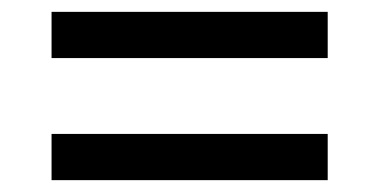

<svg xmlns="http://www.w3.org/2000/svg" viewBox="-20 -468 640 324"><path d="M67 -370V-448H533V-370ZM67 -164V-242H533V-164Z"/></svg>

Font: IBM Plex Sans Thai Looped Text
Style: Regular
Weight: 450
Designer: Mike Abbink, Paul van der Laan, Pieter van Rosmalen, Ben Mitchell, Mark Frömberg
Foundry: Bold Monday
Version: Version 1.1